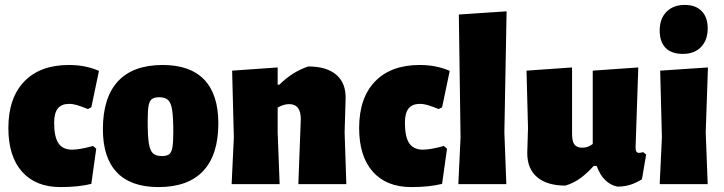

<svg xmlns="http://www.w3.org/2000/svg" viewBox="-20 -748 2941 780"><path d="M382 -460 351 -312 337 -305Q310 -316 293 -321Q276 -326 261 -326Q230 -326 215 -307.5Q200 -289 200 -249Q200 -192 217.5 -166Q235 -140 273 -140Q304 -140 358 -155L371 -144L351 -1Q299 12 226 12Q125 12 69.5 -50.5Q14 -113 14 -228Q14 -350 78.5 -417Q143 -484 260 -484Q328 -484 382 -460Z M867 -247Q867 -119 805.5 -53.5Q744 12 624 12Q512 12 455 -47.5Q398 -107 398 -223Q398 -352 459.5 -418Q521 -484 641 -484Q753 -484 810 -424Q867 -364 867 -247ZM580 -257Q580 -196 584.5 -166.5Q589 -137 601 -125.5Q613 -114 638 -114Q658 -114 667.5 -121.5Q677 -129 680.5 -149.5Q684 -170 684 -211Q684 -271 679.5 -300.5Q675 -330 663 -341.5Q651 -353 627 -353Q607 -353 597 -345.5Q587 -338 583.5 -318Q580 -298 580 -257Z M1192 0 1202 -264Q1202 -325 1155 -325Q1132 -325 1108 -311V-210L1116 0H921L930 -190L923 -461L1108 -474V-404H1115Q1167 -456 1232 -478Q1307 -478 1346.5 -444Q1386 -410 1384 -346L1380 -210L1387 0Z M1807 -460 1776 -312 1762 -305Q1735 -316 1718 -321Q1701 -326 1686 -326Q1655 -326 1640 -307.5Q1625 -289 1625 -249Q1625 -192 1642.5 -166Q1660 -140 1698 -140Q1729 -140 1783 -155L1796 -144L1776 -1Q1724 12 1651 12Q1550 12 1494.5 -50.5Q1439 -113 1439 -228Q1439 -350 1503.5 -417Q1568 -484 1685 -484Q1753 -484 1807 -460Z M2029 -210 2037 0H1842L1851 -190L1844 -689L2038 -702Z M2605 -120 2588 -20Q2540 11 2488 10Q2430 -2 2404 -74H2392Q2364 -43 2337 -23.5Q2310 -4 2277 6Q2203 6 2162.5 -28Q2122 -62 2122 -126L2125 -229L2119 -461L2304 -474V-203Q2304 -173 2314 -160.5Q2324 -148 2345 -148Q2358 -148 2367.5 -151.5Q2377 -155 2388 -163V-461L2573 -474L2562 -148Q2562 -137 2565.5 -132Q2569 -127 2576 -127Q2583 -127 2593 -130Z M2669 -190 2662 -461 2856 -474 2847 -210 2855 0H2660ZM2855 -633Q2855 -585 2828 -557Q2801 -529 2754 -529Q2708 -529 2684 -553.5Q2660 -578 2660 -624Q2660 -672 2687.5 -700Q2715 -728 2762 -728Q2806 -728 2830.5 -703Q2855 -678 2855 -633Z"/></svg>

Font: Luna Sans Black
Style: Regular
Weight: 900
Designer: Juan Pablo del Peral
Foundry: Huerta Tipografica
Version: Version 2.001; ttfautohint (v1.5)